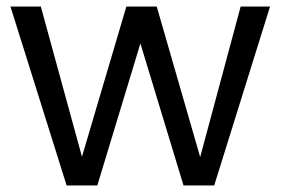

<svg xmlns="http://www.w3.org/2000/svg" viewBox="-20 -568 860 588"><path d="M184 0 12 -548H105L231 -88L367 -548H460L593 -87L717 -548H807L636 0H542L410 -435L278 0Z"/></svg>

Font: SVN-Poppins
Style: Regular
Weight: 400
Designer: Ninad Kale (Devanagari), Jonny Pinhorn (Latin)
Foundry: Indian Type Foundry
Version: Version 3.002 2017